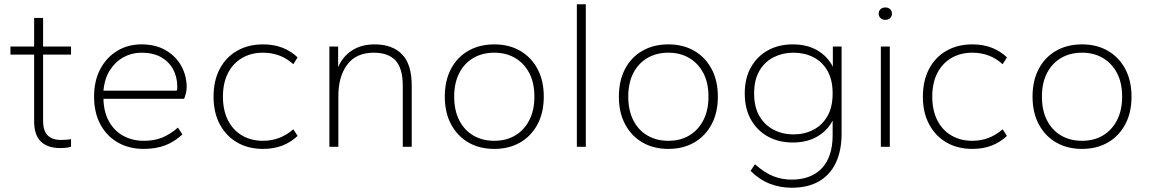

<svg xmlns="http://www.w3.org/2000/svg" viewBox="-20 -688 5387 900"><path d="M262 6Q203 6 171.5 -24.5Q140 -55 140 -120V-432H29V-470H140V-604H182V-470H313V-432H182V-122Q182 -75 203.5 -53.5Q225 -32 266 -32Q278 -32 291.5 -33Q305 -34 313 -36V0Q305 3 290.5 4.5Q276 6 262 6Z M653 10Q585 10 532.5 -20Q480 -50 450.5 -105Q421 -160 421 -235Q421 -310 450.5 -365Q480 -420 530 -450Q580 -480 643 -480Q710 -480 757.5 -452Q805 -424 830 -378.5Q855 -333 855 -278Q855 -264 851 -249Q847 -234 843 -225H465Q466 -164 490.5 -119.5Q515 -75 557.5 -51.5Q600 -28 655 -28Q705 -28 742.5 -44Q780 -60 814 -90L835 -58Q799 -24 755 -7Q711 10 653 10ZM465 -263H808Q810 -266 810.5 -271Q811 -276 811 -280Q811 -327 791.5 -363Q772 -399 735 -420Q698 -441 643 -441Q598 -441 559.5 -420Q521 -399 495.5 -359.5Q470 -320 465 -263Z M1213 10Q1144 10 1092 -20Q1040 -50 1010.5 -105Q981 -160 981 -235Q981 -310 1010 -365Q1039 -420 1091.5 -450Q1144 -480 1213 -480Q1264 -480 1304.5 -464Q1345 -448 1375 -419L1355 -387Q1324 -415 1288.5 -428Q1253 -441 1213 -441Q1157 -441 1114.5 -416Q1072 -391 1048.5 -345Q1025 -299 1025 -235Q1025 -171 1048.5 -124.5Q1072 -78 1114.5 -53Q1157 -28 1213 -28Q1253 -28 1288.5 -41.5Q1324 -55 1355 -82L1375 -51Q1345 -22 1304.5 -6Q1264 10 1213 10Z M1524 0V-470H1565V-373Q1586 -423 1630 -451.5Q1674 -480 1736 -480Q1819 -480 1864.5 -433.5Q1910 -387 1910 -286V0H1868V-285Q1868 -368 1834 -404.5Q1800 -441 1732 -441Q1650 -441 1608 -385.5Q1566 -330 1566 -237V0Z M2297 10Q2228 10 2176 -20Q2124 -50 2094.5 -105Q2065 -160 2065 -235Q2065 -310 2094 -365Q2123 -420 2175.5 -450Q2228 -480 2297 -480Q2366 -480 2418 -450Q2470 -420 2499.5 -365Q2529 -310 2529 -235Q2529 -160 2499.5 -105Q2470 -50 2418 -20Q2366 10 2297 10ZM2297 -28Q2353 -28 2395 -53Q2437 -78 2461 -124.5Q2485 -171 2485 -235Q2485 -300 2461 -345.5Q2437 -391 2395 -416Q2353 -441 2297 -441Q2241 -441 2198.5 -416Q2156 -391 2132.5 -345Q2109 -299 2109 -235Q2109 -171 2132.5 -124.5Q2156 -78 2198.5 -53Q2241 -28 2297 -28Z M2684 0V-668H2726V0Z M3113 10Q3044 10 2992 -20Q2940 -50 2910.5 -105Q2881 -160 2881 -235Q2881 -310 2910 -365Q2939 -420 2991.5 -450Q3044 -480 3113 -480Q3182 -480 3234 -450Q3286 -420 3315.5 -365Q3345 -310 3345 -235Q3345 -160 3315.5 -105Q3286 -50 3234 -20Q3182 10 3113 10ZM3113 -28Q3169 -28 3211 -53Q3253 -78 3277 -124.5Q3301 -171 3301 -235Q3301 -300 3277 -345.5Q3253 -391 3211 -416Q3169 -441 3113 -441Q3057 -441 3014.5 -416Q2972 -391 2948.5 -345Q2925 -299 2925 -235Q2925 -171 2948.5 -124.5Q2972 -78 3014.5 -53Q3057 -28 3113 -28Z M3691 192Q3637 192 3589 173.5Q3541 155 3498 113L3519 82Q3564 122 3605 138Q3646 154 3690 154Q3782 154 3832.5 100.5Q3883 47 3883 -55V-123Q3859 -76 3811 -48Q3763 -20 3696 -20Q3631 -20 3580.5 -47.5Q3530 -75 3500.5 -126.5Q3471 -178 3471 -250Q3471 -322 3500.5 -373.5Q3530 -425 3580.5 -452.5Q3631 -480 3696 -480Q3764 -480 3812 -451.5Q3860 -423 3884 -375V-470H3925V-62Q3925 18 3898 75Q3871 132 3819 162Q3767 192 3691 192ZM3699 -58Q3751 -58 3792.5 -79.5Q3834 -101 3858.5 -143.5Q3883 -186 3883 -250Q3883 -314 3858.5 -356.5Q3834 -399 3792.5 -420Q3751 -441 3699 -441Q3649 -441 3607 -420Q3565 -399 3540 -356.5Q3515 -314 3515 -250Q3515 -186 3540 -143.5Q3565 -101 3607 -79.5Q3649 -58 3699 -58Z M4109 0V-470H4151V0ZM4130 -595Q4116 -595 4107.5 -603Q4099 -611 4099 -624Q4099 -637 4107.5 -645Q4116 -653 4130 -653Q4144 -653 4152.5 -645Q4161 -637 4161 -624Q4161 -611 4152.5 -603Q4144 -595 4130 -595Z M4538 10Q4469 10 4417 -20Q4365 -50 4335.5 -105Q4306 -160 4306 -235Q4306 -310 4335 -365Q4364 -420 4416.5 -450Q4469 -480 4538 -480Q4589 -480 4629.5 -464Q4670 -448 4700 -419L4680 -387Q4649 -415 4613.5 -428Q4578 -441 4538 -441Q4482 -441 4439.5 -416Q4397 -391 4373.5 -345Q4350 -299 4350 -235Q4350 -171 4373.5 -124.5Q4397 -78 4439.5 -53Q4482 -28 4538 -28Q4578 -28 4613.5 -41.5Q4649 -55 4680 -82L4700 -51Q4670 -22 4629.5 -6Q4589 10 4538 10Z M5052 10Q4983 10 4931 -20Q4879 -50 4849.5 -105Q4820 -160 4820 -235Q4820 -310 4849 -365Q4878 -420 4930.5 -450Q4983 -480 5052 -480Q5121 -480 5173 -450Q5225 -420 5254.5 -365Q5284 -310 5284 -235Q5284 -160 5254.5 -105Q5225 -50 5173 -20Q5121 10 5052 10ZM5052 -28Q5108 -28 5150 -53Q5192 -78 5216 -124.5Q5240 -171 5240 -235Q5240 -300 5216 -345.5Q5192 -391 5150 -416Q5108 -441 5052 -441Q4996 -441 4953.5 -416Q4911 -391 4887.5 -345Q4864 -299 4864 -235Q4864 -171 4887.5 -124.5Q4911 -78 4953.5 -53Q4996 -28 5052 -28Z"/></svg>

Font: Gantari ExtraLight
Style: Regular
Weight: 250
Designer: Anugrah Pasau
Foundry: Lafontype
Version: Version 1.000